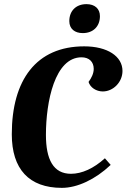

<svg xmlns="http://www.w3.org/2000/svg" viewBox="-20 -898 612 928"><path d="M380 -738C430 -738 463 -770 463 -820C463 -856 438 -878 398 -878C348 -878 315 -846 315 -796C315 -758 342 -738 380 -738ZM279 10C354 10 441 -31 515 -101L487 -133C433 -84 376 -58 323 -58C238 -58 202 -127 202 -246C202 -407 245 -621 374 -621C411 -621 433 -599 433 -565C433 -544 423 -522 408 -502C416 -475 445 -456 477 -456C527 -456 572 -501 572 -555C572 -626 499 -674 387 -674C155 -674 37 -511 37 -249C37 -81 120 10 279 10Z"/></svg>

Font: Caladea
Style: Bold Italic
Weight: 700
Italic angle: -9°
Designer: Carolina Giovagnoli and Andres Torresi
Foundry: Carolina Giovagnoli & Andres Torresi
Version: Version 1.001;hotconv 1.0.109;makeotfexe 2.5.65596